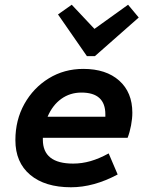

<svg xmlns="http://www.w3.org/2000/svg" viewBox="-20 -779 620 811"><path d="M280 12Q170 12 107.5 -40.5Q45 -93 45 -187Q45 -272 83 -340Q121 -408 186 -448Q251 -488 332 -488Q428 -488 483.5 -438.5Q539 -389 539 -303Q539 -278 533.5 -249Q528 -220 519 -197H161V-189Q161 -88 289 -88Q326 -88 362.5 -98.5Q399 -109 439 -131L477 -42Q376 12 280 12ZM181 -286H425V-296Q425 -388 324 -388Q276 -388 239 -361.5Q202 -335 181 -286ZM347 -542 225 -718 283 -759 379 -657 521 -759 566 -705 381 -542Z"/></svg>

Font: Sometype Mono
Style: Bold Italic
Weight: 700
Italic angle: -12°
Monospace: yes
Designer: Ryoichi Tsunekawa
Foundry: Dharma Type
Version: Version 1.000; ttfautohint (v1.8.3)